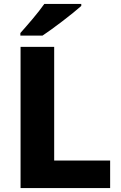

<svg xmlns="http://www.w3.org/2000/svg" viewBox="-20 -1002 613 971"><path d="M391 -972V-982H204C173 -937 116 -872 83 -835V-822H195C247 -856 349 -934 391 -972ZM84 -51H537V-190H254V-765H84Z"/></svg>

Font: Noto Sans Tamil UI ExtraBold
Style: Regular
Weight: 800
Designer: Jelle Bosma - Monotype Design Team
Foundry: Monotype Imaging Inc.
Version: Version 2.004